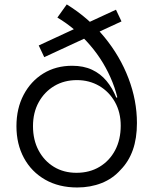

<svg xmlns="http://www.w3.org/2000/svg" viewBox="-20 -840 700 870"><path d="M307 -542Q358.5 -542 397 -524Q435.5 -506 462.5 -473.5Q489.5 -441 507 -397.5L526 -403.5L600.5 -282.5Q600.5 -213 581.8 -160.2Q563 -107.5 526.5 -70.5Q491 -30.5 440.5 -10.5Q390 9.5 330 9.5Q246.5 9.5 184.5 -26Q122.5 -61.5 88.5 -124.2Q54.5 -187 54.5 -268Q54.5 -348.5 87 -410.2Q119.5 -472 176.2 -507Q233 -542 307 -542ZM328.5 -477Q271 -477 226.2 -450.5Q181.5 -424 155.5 -377Q129.5 -330 129.5 -268.5Q129.5 -206 154.8 -158.5Q180 -111 224.2 -84Q268.5 -57 326.5 -57Q386 -57 431.2 -84.2Q476.5 -111.5 501.8 -159.5Q527 -207.5 527 -270.5Q527 -331 500.8 -377.8Q474.5 -424.5 429.5 -450.8Q384.5 -477 328.5 -477ZM282.5 -820Q382 -758.5 453 -672Q524 -585.5 562.2 -485.2Q600.5 -385 600.5 -282.5L527 -270.5Q527 -373.5 490 -466.8Q453 -560 388.2 -635.2Q323.5 -710.5 240 -760.5ZM180.5 -581 155.5 -634 505.5 -796 530.5 -743Z"/></svg>

Font: Hepta Slab ExtraLight
Style: Regular
Weight: 400
Version: Version 1.102